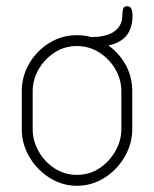

<svg xmlns="http://www.w3.org/2000/svg" viewBox="-20 -591 495 617"><path d="M227 6Q180 6 139.5 -19.5Q99 -45 74.5 -86.5Q50 -128 50 -176V-298Q50 -346 74 -387Q98 -428 138.5 -453Q179 -478 227 -478Q275 -478 315.5 -453.5Q356 -429 380.5 -388.5Q405 -348 405 -298V-176Q405 -129 380.5 -87Q356 -45 315.5 -19.5Q275 6 227 6ZM227 -29Q267 -29 299 -50Q331 -71 350.5 -105Q370 -139 370 -176V-298Q370 -335 351 -368Q332 -401 299.5 -422Q267 -443 227 -443Q187 -443 155 -422Q123 -401 104 -368Q85 -335 85 -298V-176Q85 -139 104 -105Q123 -71 155.5 -50Q188 -29 227 -29ZM273 -440V-472Q323 -472 348 -490.5Q373 -509 373 -541Q373 -553 375.5 -562Q378 -571 388 -571Q400 -571 403 -561Q406 -551 406 -541Q406 -511 394 -488Q382 -465 353 -452.5Q324 -440 273 -440Z"/></svg>

Font: Dosis ExtraLight ExtraLight
Style: Regular
Weight: 250
Version: Version 3.001; ttfautohint (v1.8.2)